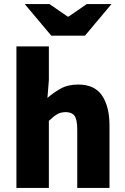

<svg xmlns="http://www.w3.org/2000/svg" viewBox="-20 -927 617 947"><path d="M61 0V-698H221V-532L214 -444Q241 -468 277.5 -489Q314 -510 365 -510Q447 -510 483.5 -455.5Q520 -401 520 -308V0H361V-288Q361 -338 347.5 -356Q334 -374 305 -374Q279 -374 261 -363Q243 -352 221 -331V0ZM233 -751 102 -907H224L314 -845H318L408 -907H530L399 -751Z"/></svg>

Font: Source Sans 3 ExtraBold
Style: Regular
Weight: 800
Designer: Paul D. Hunt
Foundry: Adobe
Version: Version 3.052;hotconv 1.1.0;makeotfexe 2.6.0